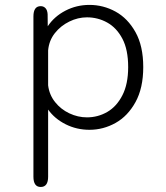

<svg xmlns="http://www.w3.org/2000/svg" viewBox="-20 -506 659 764"><path d="M113 -440.5Q113 -481.5 142 -481.5Q153.5 -481.5 161 -473.5Q168.5 -465.5 169.5 -449.5L170 -401.5Q196 -440.5 240.2 -463.5Q284.5 -486.5 336 -486.5Q391 -486.5 439.8 -459.8Q488.5 -433 519.2 -378Q550 -323 550 -239Q550 -155.5 519.2 -99.8Q488.5 -44 439.8 -16.8Q391 10.5 336 10.5Q285 10.5 241.2 -11.5Q197.5 -33.5 171.5 -70V197Q171.5 238 142 238Q113 238 113 197ZM171.5 -166.5Q176 -129 199 -100Q222 -71 256 -55Q290 -39 326 -39Q369.5 -39 406.8 -60.5Q444 -82 467 -126.8Q490 -171.5 490 -239Q490 -308.5 467 -352Q444 -395.5 406.8 -416.2Q369.5 -437 326 -437Q290 -437 255.8 -420.2Q221.5 -403.5 198.2 -374Q175 -344.5 171.5 -305.5Z"/></svg>

Font: Sono ExtraLight Monospace Light
Style: Regular
Weight: 300
Version: Version 2.112